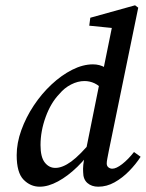

<svg xmlns="http://www.w3.org/2000/svg" viewBox="-20 -694 551 725"><path d="M130 11Q95 11 69 -15.5Q43 -42 43 -108Q43 -154 60.5 -202.5Q78 -251 107.5 -295.5Q137 -340 174.5 -375Q212 -410 252.5 -430.5Q293 -451 331 -451Q356 -451 376 -439.5Q396 -428 419 -401L372 -351Q355 -371 337 -379.5Q319 -388 299 -388Q274 -388 248.5 -375Q223 -362 204 -339Q172 -306 152.5 -252.5Q133 -199 133 -146Q133 -101 149 -80.5Q165 -60 189 -60Q216 -60 249 -84Q282 -108 330 -166L337 -143Q308 -99 272 -64Q236 -29 199 -9Q162 11 130 11ZM391 -125Q388 -109 385.5 -96.5Q383 -84 383 -77Q383 -67 389.5 -62Q396 -57 404 -57Q419 -57 441.5 -74.5Q464 -92 486 -120L511 -102Q493 -74 467.5 -48Q442 -22 412.5 -5.5Q383 11 351 11Q326 11 310 -3Q294 -17 294 -44Q293 -55 294.5 -71.5Q296 -88 302 -114L358 -392L368 -420L407 -612L427 -586L317 -597L321 -627L490 -674L502 -665Z"/></svg>

Font: Lisu Bosa SemiBold
Style: Italic
Weight: 600
Italic angle: -19°
Designer: David Morse, Annie Olsen, Victor Gaultney, Frank Grießhammer (Latin)
Foundry: SIL International
Version: Version 2.000